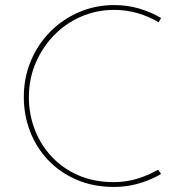

<svg xmlns="http://www.w3.org/2000/svg" viewBox="-20 -730 730 758"><path d="M616 -43Q590 -28 560.5 -16.5Q531 -5 498 1.5Q465 8 429 8Q349 8 283.5 -20Q218 -48 171 -97Q124 -146 99 -210.5Q74 -275 74 -347Q74 -423 101.5 -489Q129 -555 178 -604.5Q227 -654 292 -682Q357 -710 431 -710Q482 -710 528.5 -696.5Q575 -683 616 -659L606 -642Q568 -665 523.5 -678Q479 -691 431 -691Q362 -691 300.5 -664.5Q239 -638 193 -590.5Q147 -543 120.5 -480.5Q94 -418 94 -346Q94 -279 117.5 -218Q141 -157 185 -110.5Q229 -64 290.5 -37.5Q352 -11 429 -11Q478 -11 522 -24.5Q566 -38 604 -60Z"/></svg>

Font: Josefin Sans Thin Thin
Style: Regular
Weight: 250
Version: Version 2.001